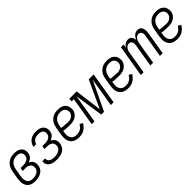

<svg xmlns="http://www.w3.org/2000/svg" viewBox="304 -1737 2955 2955"><g transform="rotate(-45 1781.5 -260.0)"><path d="M197 8Q168 8 140.5 2.5Q113 -3 90.5 -17Q68 -31 53 -53.5Q38 -76 31 -102.5Q24 -129 25 -157.5Q26 -186 30 -215L51 -340Q55 -365 63 -390Q71 -415 85.5 -437.5Q100 -460 120.5 -478Q141 -496 165 -507.5Q189 -519 214.5 -523.5Q240 -528 265 -528Q287 -528 309 -524.5Q331 -521 350.5 -513Q370 -505 386.5 -491Q403 -477 412 -458Q421 -439 423.5 -417Q426 -395 422 -372Q419 -354 411.5 -337Q404 -320 390 -306.5Q376 -293 359.5 -283.5Q343 -274 325 -268Q345 -260 361 -246.5Q377 -233 387 -214Q397 -195 399 -172.5Q401 -150 397 -128Q393 -107 384 -86Q375 -65 359 -49Q343 -33 323 -21.5Q303 -10 282 -3.5Q261 3 239.5 5.5Q218 8 197 8ZM198 -46Q212 -46 227 -48Q242 -50 256.5 -54Q271 -58 285.5 -65.5Q300 -73 311 -83.5Q322 -94 329 -108Q336 -122 338 -137Q342 -161 335 -183.5Q328 -206 310 -219.5Q292 -233 269 -237.5Q246 -242 221 -242H168L177 -297H231Q244 -297 257.5 -298Q271 -299 285 -303Q299 -307 312.5 -313Q326 -319 337 -329Q348 -339 354 -352.5Q360 -366 362 -379Q366 -400 360 -419.5Q354 -439 340 -451.5Q326 -464 305.5 -469Q285 -474 265 -474Q246 -474 227.5 -470.5Q209 -467 191.5 -457.5Q174 -448 159 -434Q144 -420 134.5 -403Q125 -386 119 -368Q113 -350 110 -331L89 -206Q86 -186 85 -166Q84 -146 88 -127.5Q92 -109 101 -92.5Q110 -76 125 -65Q140 -54 159 -50Q178 -46 198 -46Z M667 8Q644 8 622 6Q600 4 579 -2.5Q558 -9 539.5 -19.5Q521 -30 508 -46.5Q495 -63 489.5 -84.5Q484 -106 488 -129L489 -134H549L548 -131Q546 -116 550 -102.5Q554 -89 563 -79Q572 -69 584.5 -62.5Q597 -56 610.5 -52.5Q624 -49 638 -47.5Q652 -46 667 -46Q682 -46 697.5 -47.5Q713 -49 727.5 -53Q742 -57 756.5 -64Q771 -71 783.5 -82Q796 -93 803.5 -107Q811 -121 813 -136Q817 -161 810 -183.5Q803 -206 785 -219.5Q767 -233 744 -238Q721 -243 696 -243H643L652 -298H706Q719 -298 732.5 -299Q746 -300 760 -303.5Q774 -307 787.5 -313.5Q801 -320 812 -330Q823 -340 829 -353Q835 -366 838 -380Q841 -401 835 -420.5Q829 -440 814 -452.5Q799 -465 778.5 -469.5Q758 -474 737 -474Q717 -474 696 -470Q675 -466 656 -455Q637 -444 623.5 -425.5Q610 -407 607 -386H548V-387Q551 -407 560 -427Q569 -447 583.5 -464.5Q598 -482 616 -494.5Q634 -507 654 -514.5Q674 -522 695 -525Q716 -528 737 -528Q760 -528 782 -525Q804 -522 824 -514Q844 -506 860.5 -492Q877 -478 886.5 -459Q896 -440 898.5 -418Q901 -396 897 -373Q894 -355 886.5 -337.5Q879 -320 865 -307Q851 -294 834.5 -284.5Q818 -275 800 -269Q820 -261 836 -247Q852 -233 862 -214Q872 -195 874 -172.5Q876 -150 872 -127Q868 -106 858.5 -85Q849 -64 832.5 -47.5Q816 -31 795.5 -20Q775 -9 753.5 -3Q732 3 710 5.5Q688 8 667 8Z M1152 8Q1123 8 1095.5 2.5Q1068 -3 1045 -17Q1022 -31 1006 -53Q990 -75 982.5 -101.5Q975 -128 975.5 -157Q976 -186 980 -215L1001 -340Q1005 -365 1012.5 -389.5Q1020 -414 1034.5 -436.5Q1049 -459 1069 -477.5Q1089 -496 1112.5 -507.5Q1136 -519 1161.5 -523.5Q1187 -528 1211 -528Q1235 -528 1259 -524Q1283 -520 1303.5 -510.5Q1324 -501 1340.5 -485.5Q1357 -470 1366 -449.5Q1375 -429 1378.5 -405.5Q1382 -382 1378 -358Q1375 -338 1365.5 -319Q1356 -300 1341.5 -284Q1327 -268 1308.5 -256.5Q1290 -245 1270.5 -238.5Q1251 -232 1230.5 -229.5Q1210 -227 1190 -227Q1153 -227 1116 -228.5Q1079 -230 1044 -238L1039 -206Q1036 -186 1035.5 -166Q1035 -146 1039.5 -127Q1044 -108 1053.5 -92.5Q1063 -77 1078.5 -66Q1094 -55 1113 -50.5Q1132 -46 1152 -46Q1173 -46 1194.5 -51Q1216 -56 1235.5 -67.5Q1255 -79 1270 -96Q1285 -113 1297 -133L1346 -108Q1331 -82 1310.5 -59Q1290 -36 1264.5 -20.5Q1239 -5 1209.5 1.5Q1180 8 1152 8ZM1200 -279Q1219 -279 1239 -284Q1259 -289 1275.5 -300.5Q1292 -312 1304 -329.5Q1316 -347 1319 -366Q1323 -389 1316 -411Q1309 -433 1293.5 -447.5Q1278 -462 1256.5 -468Q1235 -474 1211 -474Q1193 -474 1174.5 -470Q1156 -466 1139 -457Q1122 -448 1107.5 -433.5Q1093 -419 1083.5 -402.5Q1074 -386 1068.5 -368Q1063 -350 1060 -331L1053 -293Q1070 -288 1088.5 -286.5Q1107 -285 1126 -284Q1145 -283 1163 -281Q1181 -279 1200 -279Z M1428 0 1505 -466H1459V-520H1620L1678 -76L1884 -520H1990L1904 0H1844L1922 -472L1696 0H1636L1566 -472L1488 0Z M2221 8Q2192 8 2164.5 2.5Q2137 -3 2114 -17Q2091 -31 2075 -53Q2059 -75 2051.5 -101.5Q2044 -128 2044.5 -157Q2045 -186 2049 -215L2070 -340Q2074 -365 2081.5 -389.5Q2089 -414 2103.5 -436.5Q2118 -459 2138 -477.5Q2158 -496 2181.5 -507.5Q2205 -519 2230.5 -523.5Q2256 -528 2280 -528Q2304 -528 2328 -524Q2352 -520 2372.5 -510.5Q2393 -501 2409.5 -485.5Q2426 -470 2435 -449.5Q2444 -429 2447.5 -405.5Q2451 -382 2447 -358Q2444 -338 2434.5 -319Q2425 -300 2410.5 -284Q2396 -268 2377.5 -256.5Q2359 -245 2339.5 -238.5Q2320 -232 2299.5 -229.5Q2279 -227 2259 -227Q2222 -227 2185 -228.5Q2148 -230 2113 -238L2108 -206Q2105 -186 2104.5 -166Q2104 -146 2108.5 -127Q2113 -108 2122.5 -92.5Q2132 -77 2147.5 -66Q2163 -55 2182 -50.5Q2201 -46 2221 -46Q2242 -46 2263.5 -51Q2285 -56 2304.5 -67.5Q2324 -79 2339 -96Q2354 -113 2366 -133L2415 -108Q2400 -82 2379.5 -59Q2359 -36 2333.5 -20.5Q2308 -5 2278.5 1.5Q2249 8 2221 8ZM2269 -279Q2288 -279 2308 -284Q2328 -289 2344.5 -300.5Q2361 -312 2373 -329.5Q2385 -347 2388 -366Q2392 -389 2385 -411Q2378 -433 2362.5 -447.5Q2347 -462 2325.5 -468Q2304 -474 2280 -474Q2262 -474 2243.5 -470Q2225 -466 2208 -457Q2191 -448 2176.5 -433.5Q2162 -419 2152.5 -402.5Q2143 -386 2137.5 -368Q2132 -350 2129 -331L2122 -293Q2139 -288 2157.5 -286.5Q2176 -285 2195 -284Q2214 -283 2232 -281Q2250 -279 2269 -279Z M2497 0 2583 -520H2643L2632 -457Q2641 -472 2652 -485.5Q2663 -499 2677.5 -509Q2692 -519 2708 -523.5Q2724 -528 2740 -528Q2760 -528 2777 -521.5Q2794 -515 2805 -501Q2816 -487 2822 -470Q2828 -453 2830 -434Q2838 -452 2848.5 -469.5Q2859 -487 2875 -500.5Q2891 -514 2910 -521Q2929 -528 2948 -528Q2967 -528 2984 -522Q3001 -516 3012 -503Q3023 -490 3029 -473.5Q3035 -457 3037.5 -439.5Q3040 -422 3038 -403.5Q3036 -385 3033 -366L2973 0H2913L2975 -376Q2978 -393 2977.5 -410.5Q2977 -428 2970 -442.5Q2963 -457 2949 -465.5Q2935 -474 2918 -474Q2905 -474 2892 -469Q2879 -464 2868 -454.5Q2857 -445 2849.5 -433Q2842 -421 2837 -408Q2832 -395 2829 -382Q2826 -369 2824 -356L2765 0H2705L2767 -376Q2770 -393 2769.5 -410.5Q2769 -428 2762 -442.5Q2755 -457 2741 -465.5Q2727 -474 2710 -474Q2697 -474 2684 -469Q2671 -464 2660 -454.5Q2649 -445 2641.5 -433Q2634 -421 2629 -408Q2624 -395 2621 -382Q2618 -369 2616 -356L2557 0Z M3290 8Q3261 8 3233.5 2.5Q3206 -3 3183 -17Q3160 -31 3144 -53Q3128 -75 3120.5 -101.5Q3113 -128 3113.5 -157Q3114 -186 3118 -215L3139 -340Q3143 -365 3150.5 -389.5Q3158 -414 3172.5 -436.5Q3187 -459 3207 -477.5Q3227 -496 3250.5 -507.5Q3274 -519 3299.5 -523.5Q3325 -528 3349 -528Q3373 -528 3397 -524Q3421 -520 3441.5 -510.5Q3462 -501 3478.5 -485.5Q3495 -470 3504 -449.5Q3513 -429 3516.5 -405.5Q3520 -382 3516 -358Q3513 -338 3503.5 -319Q3494 -300 3479.5 -284Q3465 -268 3446.5 -256.5Q3428 -245 3408.5 -238.5Q3389 -232 3368.5 -229.5Q3348 -227 3328 -227Q3291 -227 3254 -228.5Q3217 -230 3182 -238L3177 -206Q3174 -186 3173.5 -166Q3173 -146 3177.5 -127Q3182 -108 3191.5 -92.5Q3201 -77 3216.5 -66Q3232 -55 3251 -50.5Q3270 -46 3290 -46Q3311 -46 3332.5 -51Q3354 -56 3373.5 -67.5Q3393 -79 3408 -96Q3423 -113 3435 -133L3484 -108Q3469 -82 3448.5 -59Q3428 -36 3402.5 -20.5Q3377 -5 3347.5 1.5Q3318 8 3290 8ZM3338 -279Q3357 -279 3377 -284Q3397 -289 3413.5 -300.5Q3430 -312 3442 -329.5Q3454 -347 3457 -366Q3461 -389 3454 -411Q3447 -433 3431.5 -447.5Q3416 -462 3394.5 -468Q3373 -474 3349 -474Q3331 -474 3312.5 -470Q3294 -466 3277 -457Q3260 -448 3245.5 -433.5Q3231 -419 3221.5 -402.5Q3212 -386 3206.5 -368Q3201 -350 3198 -331L3191 -293Q3208 -288 3226.5 -286.5Q3245 -285 3264 -284Q3283 -283 3301 -281Q3319 -279 3338 -279Z"/></g></svg>

Font: Iosevka QP Light
Style: Italic
Weight: 300
Italic angle: -9°
Designer: Belleve Invis
Foundry: Belleve Invis
Version: Version 20.0.0; ttfautohint (v1.8.4)